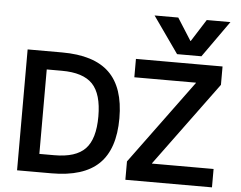

<svg xmlns="http://www.w3.org/2000/svg" viewBox="-63 -1077 1448 1155"><g transform="rotate(5 661.5 -500.0)"><path d="M81 -730H289Q482 -730 574.5 -640.5Q667 -551 667 -365Q667 -179 574.5 -89.5Q482 0 289 0H81ZM297 -110Q426 -110 483 -169.5Q540 -229 540 -365Q540 -501 483 -560.5Q426 -620 297 -620H206V-110ZM735 -111 1107 -617V-619H735V-730H1258V-619L886 -113V-111H1258V0H735ZM967 -1000 1052 -866H1054L1139 -1000H1282L1126 -780H979L824 -1000Z"/></g></svg>

Font: Enso SemiBold
Style: Regular
Weight: 600
Designer: Coji Morishita
Foundry: UNDERFOREST DESIGN
Version: Version 1.000